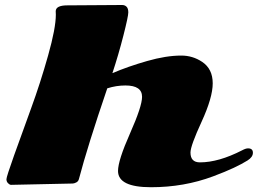

<svg xmlns="http://www.w3.org/2000/svg" viewBox="-20 -745 1053 784"><path d="M254.9 -723.1 478.5 -724.6Q489.7 -724.6 496.8 -717.5Q503.9 -710.4 503.9 -694.3Q503.9 -678.2 483.9 -599.9Q463.9 -521.5 439 -446.3Q502.9 -473.6 580.6 -495.8Q658.2 -518.1 720.2 -518.1Q767.1 -518.1 805.7 -492.2Q848.6 -463.4 848.6 -404.8Q848.6 -346.7 803.2 -248Q757.8 -149.4 757.8 -122.1Q757.8 -82 796.4 -82Q872.6 -82 968.8 -131.3Q983.4 -139.2 992.7 -139.2Q1012.7 -139.2 1012.7 -121.3Q1012.7 -103.5 990.5 -89.6Q968.3 -75.7 934.6 -59.8Q900.9 -43.9 850.1 -24.9Q731.4 19.5 596.7 19.5Q461.9 19.5 461.9 -46.9Q461.9 -89.8 511 -200.4Q560.1 -311 560.1 -349.6Q560.1 -396 492.2 -396Q454.6 -396 418 -384.3Q337.4 -147.9 302.2 -13.7Q299.8 -4.4 291.3 0Q282.7 4.4 276.4 4.4L24.9 9.8Q19.5 9.8 12.9 3.2Q6.3 -3.4 6.3 -13.2Q6.3 -22.9 37.8 -111.3Q69.3 -199.7 107.2 -303.2Q145 -406.7 176.5 -518.6Q208 -630.4 208 -685.1L207.5 -698.7Q207.5 -723.1 254.9 -723.1Z"/></svg>

Font: Sonsie One
Style: Regular
Weight: 400
Designer: Riccardo De Franceschi
Foundry: Sorkin Type Co
Version: Version 1.003